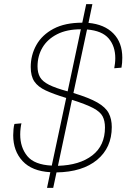

<svg xmlns="http://www.w3.org/2000/svg" viewBox="-20 -820 640 931"><path d="M208 91 224 15Q135 10 89.5 -39Q44 -88 44 -164Q44 -178 45.5 -193.5Q47 -209 50 -219L84 -222Q82 -215 80 -199Q78 -183 78 -168Q78 -105 112.5 -63Q147 -21 231 -17L301 -345L298 -346Q239 -364 201.5 -381.5Q164 -399 146.5 -425Q129 -451 129 -495Q129 -553 156.5 -602Q184 -651 239.5 -680.5Q295 -710 379 -710L398 -800H428L409 -709Q486 -702 529.5 -658Q573 -614 573 -540Q573 -527 572 -515Q571 -503 569 -492L534 -489Q536 -500 537.5 -512.5Q539 -525 539 -538Q539 -596 507 -633.5Q475 -671 402 -677L336 -369Q412 -346 452 -323Q492 -300 507 -271.5Q522 -243 522 -204Q522 -104 451 -45Q380 14 254 16L238 91ZM162 -498Q162 -467 174 -446Q186 -425 217.5 -409Q249 -393 308 -377L372 -678Q304 -678 257 -654Q210 -630 186 -589.5Q162 -549 162 -498ZM489 -202Q489 -234 477.5 -256Q466 -278 432 -296Q398 -314 329 -336L261 -16Q366 -19 427.5 -66.5Q489 -114 489 -202Z"/></svg>

Font: Geist Mono Thin
Style: Italic
Weight: 100
Italic angle: -12°
Monospace: yes
Designer: Basement.studio, Andrés Briganti, Mateo Zaragoza
Foundry: Basement.studio, Vercel, Andrés Briganti, Guido Ferreyra, Mateo Zaragoza
Version: Version 1.500; ttfautohint (v1.8.4.7-5d5b)